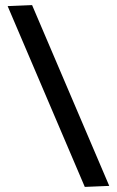

<svg xmlns="http://www.w3.org/2000/svg" viewBox="-20 -730 459 754"><path d="M409 0 106 -710 10 -706 313 4Z"/></svg>

Font: Catamaran Medium
Style: Regular
Weight: 500
Designer: Pria Ravichandran
Version: Version 2.000